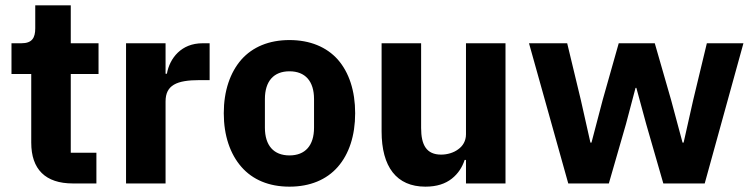

<svg xmlns="http://www.w3.org/2000/svg" viewBox="-20 -687 2823 719"><path d="M253 0C150 0 97 -53 97 -153V-410H23V-525H60C100 -525 112 -545 112 -581V-667H245V-525H349V-410H245V-115H341V0Z M452 0V-525H600V-411H605C610 -440 624 -469 646 -490C668 -511 698 -525 739 -525H765V-387H728C641 -387 600 -368 600 -307V0Z M1064 12C987 12 926 -14 884 -62C842 -110 818 -179 818 -263C818 -347 842 -416 884 -464C926 -511 987 -537 1064 -537C1141 -537 1203 -511 1245 -464C1287 -416 1310 -347 1310 -263C1310 -179 1287 -110 1245 -62C1203 -14 1141 12 1064 12ZM1064 -105C1123 -105 1156 -142 1156 -209V-316C1156 -383 1123 -420 1064 -420C1005 -420 972 -383 972 -316V-209C972 -142 1005 -105 1064 -105Z M1725 -88H1720C1711 -61 1696 -37 1672 -18C1648 1 1616 12 1573 12C1465 12 1409 -62 1409 -195V-525H1557V-208C1557 -144 1577 -108 1632 -108C1655 -108 1679 -115 1696 -128C1713 -140 1725 -159 1725 -184V-525H1873V0H1725Z M1961 -525H2104L2155 -313L2191 -153H2195L2237 -313L2297 -525H2432L2493 -313L2536 -153H2540L2576 -313L2627 -525H2764L2619 0H2464L2400 -222L2363 -358H2360L2324 -222L2260 0H2108Z"/></svg>

Font: Plexus Sans Bold
Style: Regular
Weight: 700
Version: Version 2.001;PS 002.001;hotconv 1.0.70;makeotf.lib2.5.58329